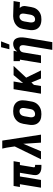

<svg xmlns="http://www.w3.org/2000/svg" viewBox="1296 -2094 1013 3645"><g transform="rotate(-90 1802.5 -271.5)"><path d="M455 8Q433 8 411.5 5Q390 2 371 -6Q352 -14 336 -27.5Q320 -41 311 -59.5Q302 -78 300.5 -99.5Q299 -121 303 -144L345 -400H275L209 0H62L128 -400H75L95 -520H565L545 -400H492L450 -144Q448 -137 448.5 -131Q449 -125 453 -120.5Q457 -116 463 -114Q469 -112 475 -112H495V8Z M601 0 845 -498 835 -568Q829 -611 822 -652.5Q815 -694 804 -735H956L1069 0H917L895 -336L753 0Z M1457 8Q1425 8 1393.5 2.5Q1362 -3 1335.5 -18Q1309 -33 1290 -56.5Q1271 -80 1262 -109Q1253 -138 1252.5 -170.5Q1252 -203 1258 -235L1274 -335Q1279 -362 1289 -389Q1299 -416 1316 -439Q1333 -462 1356.5 -480Q1380 -498 1407 -509Q1434 -520 1461 -524Q1488 -528 1516 -528Q1548 -528 1579.5 -522.5Q1611 -517 1637.5 -502Q1664 -487 1683.5 -463.5Q1703 -440 1712 -411Q1721 -382 1721 -349.5Q1721 -317 1716 -285L1699 -185Q1695 -158 1685 -131Q1675 -104 1657.5 -81Q1640 -58 1616.5 -40Q1593 -22 1566.5 -11Q1540 0 1512.5 4Q1485 8 1457 8ZM1459 -112Q1476 -112 1494 -118.5Q1512 -125 1525.5 -138.5Q1539 -152 1546 -169.5Q1553 -187 1555 -204L1572 -304Q1574 -316 1575 -328.5Q1576 -341 1574.5 -352.5Q1573 -364 1568.5 -374.5Q1564 -385 1556.5 -393Q1549 -401 1537.5 -404.5Q1526 -408 1514 -408Q1497 -408 1479 -401.5Q1461 -395 1448 -381.5Q1435 -368 1428 -350.5Q1421 -333 1418 -316L1401 -216Q1399 -204 1398 -191.5Q1397 -179 1399 -167.5Q1401 -156 1405 -145.5Q1409 -135 1416.5 -127Q1424 -119 1435.5 -115.5Q1447 -112 1459 -112Z M2135 0 2059 -182 2014 -134 1992 0H1846L1932 -520H2078L2048 -339L2199 -520H2374L2151 -281L2288 0Z M2678 215 2764 -304Q2766 -316 2767 -327.5Q2768 -339 2767.5 -350.5Q2767 -362 2763.5 -373Q2760 -384 2753 -392Q2746 -400 2735.5 -404Q2725 -408 2713 -408Q2698 -408 2683 -403Q2668 -398 2656 -387Q2644 -376 2637.5 -361.5Q2631 -347 2629 -332L2574 0H2427L2493 -400H2465V-520H2660L2648 -451Q2660 -469 2676.5 -484Q2693 -499 2712.5 -509Q2732 -519 2752.5 -523.5Q2773 -528 2793 -528Q2820 -528 2844.5 -518Q2869 -508 2883.5 -488Q2898 -468 2905.5 -443.5Q2913 -419 2915 -392.5Q2917 -366 2914.5 -339Q2912 -312 2908 -285L2825 215ZM2690 -600 2729 -758H2840L2780 -600Z M3257 8Q3224 8 3193 2Q3162 -4 3135.5 -18.5Q3109 -33 3090 -56.5Q3071 -80 3062 -109.5Q3053 -139 3052.5 -171Q3052 -203 3058 -235L3074 -335Q3079 -362 3088.5 -388Q3098 -414 3116 -437Q3134 -460 3157.5 -477.5Q3181 -495 3207 -506Q3233 -517 3260 -522.5Q3287 -528 3314 -528H3331L3605 -520L3585 -400L3473 -404Q3485 -393 3493 -379.5Q3501 -366 3506 -351Q3511 -336 3511 -319Q3511 -302 3508 -285L3491 -185Q3487 -158 3477.5 -132Q3468 -106 3451.5 -82.5Q3435 -59 3412.5 -41Q3390 -23 3364 -11.5Q3338 0 3311 4Q3284 8 3257 8ZM3258 -112Q3274 -112 3291.5 -119Q3309 -126 3320.5 -140Q3332 -154 3338.5 -170.5Q3345 -187 3347 -204L3364 -304Q3367 -321 3367.5 -338.5Q3368 -356 3363 -371Q3358 -386 3345.5 -396.5Q3333 -407 3316 -408H3306Q3289 -408 3273 -400Q3257 -392 3245 -378.5Q3233 -365 3227 -348.5Q3221 -332 3218 -316L3201 -216Q3199 -204 3198.5 -192Q3198 -180 3199.5 -168.5Q3201 -157 3204.5 -146Q3208 -135 3215.5 -127Q3223 -119 3234.5 -115.5Q3246 -112 3258 -112Z"/></g></svg>

Font: Iosevka Etoile Heavy
Style: Italic
Weight: 900
Italic angle: -9°
Designer: Belleve Invis
Foundry: Belleve Invis
Version: Version 22.1.2; ttfautohint (v1.8.4)